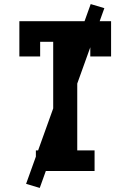

<svg xmlns="http://www.w3.org/2000/svg" viewBox="-20 -839 640 942"><path d="M156 0V-101H241V-634H177V-562H75V-735H525V-562H423V-634H359V-101H444V0ZM175 83 108 63 425 -819 492 -799Z"/></svg>

Font: Iosevka Curly Slab Extended
Style: Bold
Weight: 700
Width: 7
Monospace: yes
Designer: Belleve Invis
Foundry: Belleve Invis
Version: Version 11.1.0; ttfautohint (v1.8.3)